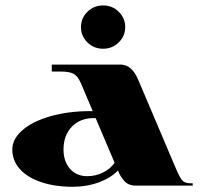

<svg xmlns="http://www.w3.org/2000/svg" viewBox="-20 -697 752 721"><path d="M308.3 -652.8Q332.6 -676.6 367.1 -676.6Q401.7 -676.6 425.9 -652.8Q450.2 -628.9 450.2 -595.3Q450.2 -561.6 425.9 -537.8Q401.7 -514 367.1 -514Q332.6 -514 308.3 -537.8Q284.1 -561.6 284.1 -595.3Q284.1 -628.9 308.3 -652.8ZM174.4 -428.3V-454.5H432.7Q474.7 -454.5 498.7 -398.2L638.1 -69.9Q654.3 -31.5 663.9 -20.1Q673.5 -8.7 695.4 -8.7H703.7V0H489.1Q474.7 0 463.3 -5.2Q451.9 -10.5 444.1 -20.5Q436.2 -30.6 431.8 -38Q427.4 -45.5 423.1 -56.8Q396 -28.8 351 -12.2Q305.9 4.4 253.5 4.4Q186.2 4.4 134.4 -13.1Q82.6 -30.6 54.4 -62.3Q26.2 -94 26.2 -135.5Q26.2 -174.8 63.8 -207.8Q101.4 -240.8 168.9 -260.3Q236.5 -279.7 319.1 -279.7H328.2L283.7 -384.6Q272.3 -410.8 256.8 -419.6Q241.3 -428.3 208.9 -428.3ZM410.4 -85.7 339.2 -253.5H332.2Q281 -253.5 249.8 -221.2Q218.5 -188.8 218.5 -135.5Q218.5 -90.5 243 -62.9Q267.5 -35.4 307.7 -35.4Q338.7 -35.4 366.5 -49Q394.2 -62.5 410.4 -85.7Z"/></svg>

Font: Wabroye
Style: Medium
Weight: 500
Designer: gluk
Foundry: gluk
Version: Version 0.14